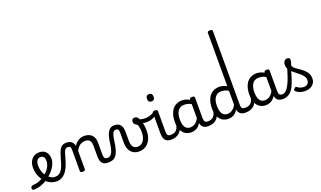

<svg xmlns="http://www.w3.org/2000/svg" viewBox="-211 -2246 5165 3088"><g transform="rotate(-20 2371.5 -702.0)"><path d="M-60 17Q-74 17 -81 5.5Q-88 -6 -86.5 -20.5Q-85 -35 -74 -46.5Q-63 -58 -41 -58Q5 -58 53.5 -76Q102 -94 146 -124Q190 -154 221 -189Q243 -214 258.5 -239.5Q274 -265 282 -292.5Q290 -320 290 -349Q290 -401 270 -420.5Q250 -440 216 -440Q202 -440 195.5 -452Q189 -464 189.5 -479.5Q190 -495 197.5 -507Q205 -519 219 -519Q276 -519 311.5 -496Q347 -473 363 -435.5Q379 -398 379 -355Q379 -321 366.5 -285Q354 -249 332 -214.5Q310 -180 281 -148Q238 -100 183 -62.5Q128 -25 66.5 -4Q5 17 -60 17Z M332 17Q286 17 243.5 0Q201 -17 165.5 -48Q130 -79 103.5 -121.5Q77 -164 62.5 -214.5Q48 -265 48 -321Q48 -364 60.5 -400.5Q73 -437 96 -463.5Q119 -490 150.5 -504.5Q182 -519 219 -519Q233 -519 239.5 -507Q246 -495 245.5 -479.5Q245 -464 237 -452Q229 -440 215 -440Q202 -440 190 -435Q178 -430 168 -420.5Q158 -411 151.5 -397Q145 -383 141 -364.5Q137 -346 137 -323Q137 -266 154 -218Q171 -170 199.5 -134.5Q228 -99 263 -79.5Q298 -60 334 -60Q375 -60 404 -78Q433 -96 453.5 -128.5Q474 -161 489.5 -205.5Q505 -250 519 -304Q534 -358 548.5 -398Q563 -438 581 -464Q599 -490 624 -502.5Q649 -515 685 -515Q699 -515 705.5 -503.5Q712 -492 711.5 -477.5Q711 -463 703.5 -451.5Q696 -440 682 -440Q668 -440 656.5 -433Q645 -426 635 -411Q625 -396 616 -371Q607 -346 598 -310Q583 -252 562.5 -194Q542 -136 511 -88Q480 -40 436.5 -11.5Q393 17 332 17Z M1215 17Q1181 17 1156 7.5Q1131 -2 1115 -21.5Q1099 -41 1091.5 -70.5Q1084 -100 1084 -140V-326Q1084 -361 1073.5 -386.5Q1063 -412 1041 -425.5Q1019 -439 982 -439Q961 -439 938.5 -433Q916 -427 895.5 -413.5Q875 -400 856.5 -378Q838 -356 824 -324V-11Q824 2 813 8.5Q802 15 780 15Q759 15 748.5 8.5Q738 2 738 -11V-369Q738 -411 726 -425.5Q714 -440 683 -440Q668 -440 661 -451.5Q654 -463 654 -477.5Q654 -492 662 -503.5Q670 -515 685 -515Q712 -515 733.5 -509.5Q755 -504 771.5 -492.5Q788 -481 799 -463.5Q810 -446 816 -422L818 -414Q832 -438 851 -457Q870 -476 892.5 -490Q915 -504 940.5 -511.5Q966 -519 994 -519Q1046 -519 1085.5 -500Q1125 -481 1147.5 -440.5Q1170 -400 1170 -334V-140Q1170 -95 1183.5 -76.5Q1197 -58 1234 -58Q1248 -58 1255 -46.5Q1262 -35 1260.5 -20.5Q1259 -6 1248 5.5Q1237 17 1215 17Z M1215 17Q1206 17 1202 5.5Q1198 -6 1200 -20.5Q1202 -35 1210 -46.5Q1218 -58 1233 -58Q1257 -58 1275.5 -71Q1294 -84 1308 -110Q1322 -136 1332 -174Q1342 -212 1348 -263Q1357 -337 1371.5 -385.5Q1386 -434 1406 -462.5Q1426 -491 1451 -503Q1476 -515 1506 -515Q1515 -515 1519.5 -503.5Q1524 -492 1523.5 -477.5Q1523 -463 1518 -451.5Q1513 -440 1504 -440Q1492 -440 1480.5 -433.5Q1469 -427 1459 -409.5Q1449 -392 1440.5 -359.5Q1432 -327 1425 -275Q1414 -185 1395.5 -127.5Q1377 -70 1351.5 -38.5Q1326 -7 1292 5Q1258 17 1215 17Z M1744 19Q1704 19 1670.5 5.5Q1637 -8 1612 -34.5Q1587 -61 1573 -101Q1559 -141 1559 -193V-369Q1559 -411 1547 -425.5Q1535 -440 1504 -440Q1488 -440 1479.5 -451.5Q1471 -463 1471 -477.5Q1471 -492 1479.5 -503.5Q1488 -515 1506 -515Q1542 -515 1568.5 -505Q1595 -495 1612 -474Q1629 -453 1637 -422Q1645 -391 1645 -349V-211Q1645 -169 1651.5 -140Q1658 -111 1671.5 -94Q1685 -77 1705.5 -69Q1726 -61 1754 -61Q1775 -61 1794.5 -69Q1814 -77 1831 -92.5Q1848 -108 1861 -132.5Q1874 -157 1881.5 -189.5Q1889 -222 1889 -264Q1889 -296 1883.5 -328.5Q1878 -361 1870 -390Q1840 -406 1823 -422.5Q1806 -439 1806 -466Q1806 -483 1817.5 -501Q1829 -519 1859 -519Q1889 -519 1910 -494.5Q1931 -470 1944.5 -430Q1958 -390 1964.5 -344Q1971 -298 1971 -255Q1971 -213 1962.5 -172.5Q1954 -132 1936 -97.5Q1918 -63 1891 -37Q1864 -11 1827.5 4Q1791 19 1744 19Z M2015 -383Q1981 -383 1951 -391.5Q1921 -400 1884 -419Q1873 -425 1872 -435.5Q1871 -446 1876.5 -456Q1882 -466 1890.5 -472Q1899 -478 1905 -475Q1927 -463 1955 -456.5Q1983 -450 2014 -450Q2046 -450 2077.5 -457Q2109 -464 2134.5 -476Q2160 -488 2173 -501Q2184 -514 2196.5 -508.5Q2209 -503 2214.5 -490Q2220 -477 2210 -465Q2179 -427 2128 -405Q2077 -383 2015 -383Z M2294 17Q2260 17 2235 7.5Q2210 -2 2194 -21.5Q2178 -41 2170.5 -70.5Q2163 -100 2163 -140V-489Q2163 -502 2173.5 -508.5Q2184 -515 2205 -515Q2227 -515 2238 -508.5Q2249 -502 2249 -489V-140Q2249 -95 2262.5 -76.5Q2276 -58 2313 -58Q2327 -58 2334 -46.5Q2341 -35 2339.5 -20.5Q2338 -6 2327 5.5Q2316 17 2294 17ZM2207 -669Q2179 -669 2164.5 -684.5Q2150 -700 2150 -731Q2150 -763 2164.5 -779Q2179 -795 2207 -795Q2234 -795 2248 -779Q2262 -763 2262 -731Q2263 -700 2248.5 -684.5Q2234 -669 2207 -669Z M2294 17Q2280 17 2273.5 5.5Q2267 -6 2268.5 -20.5Q2270 -35 2281 -46.5Q2292 -58 2313 -58Q2343 -58 2366.5 -66Q2390 -74 2407 -90Q2424 -106 2434.5 -130Q2445 -154 2449 -186Q2451 -201 2464 -205.5Q2477 -210 2489.5 -205.5Q2502 -201 2500 -186Q2496 -133 2479 -94.5Q2462 -56 2435 -31.5Q2408 -7 2372.5 5Q2337 17 2294 17Z M2639 17Q2582 17 2538 -10.5Q2494 -38 2469 -94Q2444 -150 2444 -235Q2444 -287 2454 -331Q2464 -375 2482.5 -410Q2501 -445 2528.5 -469Q2556 -493 2591 -506Q2626 -519 2668 -519Q2709 -519 2752 -503Q2795 -487 2829 -461V-386Q2789 -418 2752.5 -429Q2716 -440 2677 -440Q2651 -440 2628.5 -432Q2606 -424 2588.5 -408Q2571 -392 2558.5 -368Q2546 -344 2539.5 -312Q2533 -280 2533 -239Q2533 -184 2546 -144.5Q2559 -105 2585.5 -84Q2612 -63 2652 -63Q2688 -63 2719.5 -79.5Q2751 -96 2777.5 -132.5Q2804 -169 2823 -229L2839 -168Q2816 -91 2782.5 -51Q2749 -11 2711.5 3Q2674 17 2639 17ZM2929 17Q2895 17 2870 7.5Q2845 -2 2829 -21.5Q2813 -41 2805.5 -70.5Q2798 -100 2798 -140V-486Q2798 -501 2809 -508Q2820 -515 2842 -515Q2863 -515 2873.5 -508.5Q2884 -502 2884 -488V-140Q2884 -95 2897.5 -76.5Q2911 -58 2948 -58Q2957 -58 2961.5 -46.5Q2966 -35 2964.5 -20.5Q2963 -6 2954.5 5.5Q2946 17 2929 17Z M2929 17Q2915 17 2908.5 5.5Q2902 -6 2903.5 -20.5Q2905 -35 2916 -46.5Q2927 -58 2948 -58Q2978 -58 3001.5 -66Q3025 -74 3042 -90Q3059 -106 3069.5 -130Q3080 -154 3084 -186Q3086 -201 3099 -205.5Q3112 -210 3124.5 -205.5Q3137 -201 3135 -186Q3131 -133 3114 -94.5Q3097 -56 3070 -31.5Q3043 -7 3007.5 5Q2972 17 2929 17Z M3274 17Q3217 17 3173 -10.5Q3129 -38 3104 -94Q3079 -150 3079 -235Q3079 -287 3089 -331Q3099 -375 3118 -410Q3137 -445 3164.5 -469Q3192 -493 3228 -506Q3264 -519 3307 -519Q3337 -519 3370.5 -509.5Q3404 -500 3434 -484V-1397Q3434 -1410 3445 -1416.5Q3456 -1423 3478 -1423Q3500 -1423 3510 -1416.5Q3520 -1410 3520 -1397V-135Q3520 -90 3534.5 -74Q3549 -58 3589 -58Q3601 -58 3607 -46.5Q3613 -35 3611.5 -20.5Q3610 -6 3600 5.5Q3590 17 3570 17Q3542 17 3519.5 11.5Q3497 6 3481 -6Q3465 -18 3454.5 -35.5Q3444 -53 3440 -77L3439 -83Q3416 -43 3388 -21Q3360 1 3331 9Q3302 17 3274 17ZM3287 -63Q3316 -63 3342 -73.5Q3368 -84 3391.5 -106.5Q3415 -129 3434 -166V-404Q3403 -424 3373.5 -432Q3344 -440 3312 -440Q3286 -440 3263.5 -432Q3241 -424 3223.5 -408Q3206 -392 3193.5 -368Q3181 -344 3174.5 -312Q3168 -280 3168 -239Q3168 -184 3181 -144.5Q3194 -105 3220.5 -84Q3247 -63 3287 -63Z M3570 17Q3556 17 3549.5 5.5Q3543 -6 3544.5 -20.5Q3546 -35 3557 -46.5Q3568 -58 3589 -58Q3619 -58 3642.5 -66Q3666 -74 3683 -90Q3700 -106 3710.5 -130Q3721 -154 3725 -186Q3727 -201 3740 -205.5Q3753 -210 3765.5 -205.5Q3778 -201 3776 -186Q3772 -133 3755 -94.5Q3738 -56 3711 -31.5Q3684 -7 3648.5 5Q3613 17 3570 17Z M3915 17Q3858 17 3814 -10.5Q3770 -38 3745 -94Q3720 -150 3720 -235Q3720 -287 3730 -331Q3740 -375 3758.5 -410Q3777 -445 3804.5 -469Q3832 -493 3867 -506Q3902 -519 3944 -519Q3985 -519 4028 -503Q4071 -487 4105 -461V-386Q4065 -418 4028.5 -429Q3992 -440 3953 -440Q3927 -440 3904.5 -432Q3882 -424 3864.5 -408Q3847 -392 3834.5 -368Q3822 -344 3815.5 -312Q3809 -280 3809 -239Q3809 -184 3822 -144.5Q3835 -105 3861.5 -84Q3888 -63 3928 -63Q3964 -63 3995.5 -79.5Q4027 -96 4053.5 -132.5Q4080 -169 4099 -229L4115 -168Q4092 -91 4058.5 -51Q4025 -11 3987.5 3Q3950 17 3915 17ZM4205 17Q4171 17 4146 7.5Q4121 -2 4105 -21.5Q4089 -41 4081.5 -70.5Q4074 -100 4074 -140V-486Q4074 -501 4085 -508Q4096 -515 4118 -515Q4139 -515 4149.5 -508.5Q4160 -502 4160 -488V-140Q4160 -95 4173.5 -76.5Q4187 -58 4224 -58Q4233 -58 4237.5 -46.5Q4242 -35 4240.5 -20.5Q4239 -6 4230.5 5.5Q4222 17 4205 17Z M4205 17Q4186 17 4179.5 5.5Q4173 -6 4177 -20.5Q4181 -35 4193 -46.5Q4205 -58 4224 -58Q4257 -58 4287 -85.5Q4317 -113 4344.5 -166.5Q4372 -220 4399 -299.5Q4426 -379 4454 -483Q4459 -498 4473.5 -499.5Q4488 -501 4500.5 -493Q4513 -485 4509 -469Q4479 -338 4449.5 -245.5Q4420 -153 4386 -95Q4352 -37 4308 -10Q4264 17 4205 17Z M4585 19Q4539 19 4499 5Q4459 -9 4431 -36Q4424 -44 4424.5 -56Q4425 -68 4439 -81Q4450 -92 4459 -94.5Q4468 -97 4479 -89Q4505 -70 4529.5 -60Q4554 -50 4591 -50Q4631 -50 4654.5 -73.5Q4678 -97 4678 -135Q4678 -171 4659.5 -200Q4641 -229 4611.5 -254.5Q4582 -280 4549 -304.5Q4516 -329 4486.5 -356Q4457 -383 4438.5 -415.5Q4420 -448 4420 -488Q4420 -526 4440 -550.5Q4460 -575 4491 -575Q4512 -575 4524 -564.5Q4536 -554 4536 -535Q4536 -519 4530.5 -497.5Q4525 -476 4514 -450Q4514 -428 4532 -408.5Q4550 -389 4578.5 -369.5Q4607 -350 4638.5 -328Q4670 -306 4698.5 -278.5Q4727 -251 4745 -215.5Q4763 -180 4763 -133Q4763 -66 4714.5 -23.5Q4666 19 4585 19Z"/></g></svg>

Font: Playwrite FR Trad
Style: Regular
Weight: 400
Designer: Veronika Burian, José Scaglione
Foundry: TypeTogether
Version: Version 1.000